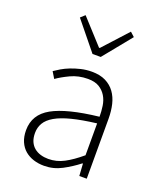

<svg xmlns="http://www.w3.org/2000/svg" viewBox="-139 -824 769 923"><g transform="rotate(20 245.5 -362.5)"><path d="M197 12Q168 12 143 4Q118 -4 99 -20Q80 -36 69 -61Q58 -86 58 -120Q58 -200 132.5 -241.5Q207 -283 368 -301Q368 -328 364 -355.5Q360 -383 347 -404.5Q334 -426 312 -439.5Q290 -453 254 -453Q206 -453 166 -434Q126 -415 101 -397L81 -430Q94 -439 112.5 -450Q131 -461 154 -470Q177 -479 204 -485.5Q231 -492 260 -492Q302 -492 331 -477.5Q360 -463 378 -438Q396 -413 404 -379.5Q412 -346 412 -307V0H374L370 -62H367Q330 -33 287.5 -10.5Q245 12 197 12ZM205 -26Q247 -26 285 -46Q323 -66 368 -104V-267Q294 -258 243 -245Q192 -232 161 -214Q130 -196 116.5 -173Q103 -150 103 -122Q103 -96 111 -78Q119 -60 133 -48.5Q147 -37 165.5 -31.5Q184 -26 205 -26ZM233 -573 116 -717 138 -737 252 -612H256L370 -737L392 -717L275 -573Z"/></g></svg>

Font: CV Source Sans Light
Style: Regular
Weight: 300
Designer: Paul D. Hunt
Foundry: Adobe Systems Incorporated
Version: Version 3.001